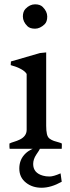

<svg xmlns="http://www.w3.org/2000/svg" viewBox="-20 -692 324 893"><path d="M86.4 -615.2Q86.4 -638.2 98.6 -650.9Q118.7 -671.9 143.1 -671.9Q166.5 -671.9 178.7 -659.7Q199.7 -638.7 199.7 -615.2Q199.7 -590.8 187.5 -579.1Q166 -558.6 143.1 -558.6Q119.1 -558.6 107.4 -570.3Q86.4 -591.3 86.4 -615.2ZM24.9 0Q23.9 -3.9 23.9 -8.8V-24.4Q32.2 -28.8 45.7 -32.7Q59.1 -36.6 72.3 -43Q104 -58.6 104 -88.4V-348.1Q89.8 -372.1 29.8 -389.2L30.8 -406.2L166 -445.3L194.8 -448.2V-107.4Q194.8 -83.5 198.2 -68.6Q201.7 -53.7 210.7 -47.1Q219.7 -40.5 230.7 -36.6Q241.7 -32.7 252 -30.3Q262.2 -27.8 267.6 -24.4Q267.6 -24.4 267.6 -12.2Q267.6 -6.3 267.1 0ZM267.1 153.3Q217.3 181.2 173.3 181.2Q130.9 181.2 101.6 158.2Q69.8 133.8 69.8 91.8Q69.8 48.8 99.6 21Q124.5 -2.4 169.4 -11.2Q166.5 0.5 160.6 9.3Q154.8 18.1 148.9 26.9Q134.3 48.8 134.3 70.8Q134.3 112.3 179.7 125Q192.9 128.9 210.7 128.9Q228.5 128.9 261.7 114.3Z"/></svg>

Font: RadleyRegular
Style: Regular
Weight: 400
Designer: vernon adams
Foundry: vernon adams
Version: Version 1.000;PS 001.001;hotconv 1.0.56